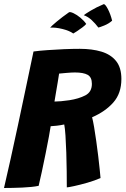

<svg xmlns="http://www.w3.org/2000/svg" viewBox="-28 -902 611 934"><path d="M-8.5 12.5Q6 -49 23.5 -128.2Q41 -207.5 60 -296Q79 -384.5 98 -475.5Q117 -566.5 135 -651.5Q164 -655.5 203.2 -658.2Q242.5 -661 283.8 -662.8Q325 -664.5 360.5 -664.5Q420 -664.5 465.5 -650.8Q511 -637 536.8 -605Q562.5 -573 562.5 -518Q562.5 -448 523.5 -403.8Q484.5 -359.5 420 -331.5Q424.5 -314.5 429.8 -283.8Q435 -253 440.2 -216Q445.5 -179 449.8 -142.8Q454 -106.5 457 -78Q460 -49.5 461 -36Q433 -23.5 397.2 -13.2Q361.5 -3 332.8 3.2Q304 9.5 297 9.5Q297 -23.5 296.5 -68.5Q296 -113.5 294.5 -159.5Q293 -205.5 290.5 -242.5Q288 -279.5 284.5 -296.5Q266 -292.5 248.2 -290.5Q230.5 -288.5 218.5 -288Q216.5 -273.5 209.8 -236.8Q203 -200 193.8 -154.5Q184.5 -109 175.5 -66.5Q166.5 -24 160 2Q128.5 8.5 80 10.5Q31.5 12.5 -8.5 12.5ZM237 -408Q265 -408 309.5 -414.5Q355 -421.5 387 -438Q419 -454.5 419 -494Q419 -526.5 398.5 -538Q378 -549.5 336 -549.5Q320 -549.5 294.2 -547.2Q268.5 -545 259.5 -544Q257.5 -529.5 252.8 -501.8Q248 -474 243.5 -447Q239 -420 237 -408ZM477 -882Q484.5 -881.5 497 -857.5Q509.5 -833.5 517.5 -801.5Q501.5 -787 479.2 -778Q457 -769 450.5 -768Q436 -787.5 418 -804.2Q400 -821 379.5 -828Q385.5 -833.5 412.8 -850Q440 -866.5 477 -882ZM308 -842.5Q314.5 -845 330.2 -837.5Q346 -830 363.2 -815.8Q380.5 -801.5 391.5 -785.5Q386 -778.5 372.2 -768.2Q358.5 -758 345.5 -749.5Q332.5 -741 328.5 -739Q310 -752.5 275.8 -761Q241.5 -769.5 216 -767.5Q220.5 -774 247.8 -796.8Q275 -819.5 308 -842.5Z"/></svg>

Font: Grandstander
Style: Bold Italic
Weight: 700
Italic angle: -15°
Designer: Tyler Finck
Foundry: Etcetera Type Co
Version: Version 1.200; ttfautohint (v1.8.3)